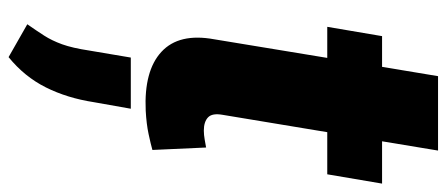

<svg xmlns="http://www.w3.org/2000/svg" viewBox="-317 -399 1042 448"><g transform="rotate(90 204.0 -175.0)"><path d="M408.4 -545.5 386.7 -417.6H288.4L247.9 -173.3Q243.6 -149.1 253.9 -139.4Q264.2 -129.6 284.8 -129.6Q294.4 -129.6 306.3 -131.7Q318.2 -133.9 324.2 -134.9L329.9 -9.6Q316.1 -5.7 292.8 -0.7Q269.5 4.3 238.3 6Q145.2 10.3 100.9 -30.7Q56.5 -71.7 71.7 -154.1L115.1 -417.6H42.6L64.3 -545.5H136L157.7 -676.1H331.3L309.7 -545.5ZM233.7 40.8 218.4 127.1Q208.8 189.3 183.9 239Q159.1 288.7 113.3 326L36.6 282.3Q51.5 261 63 243.1Q74.6 225.1 83.3 201.2Q92 177.2 98 137.4L114.3 40.8Z"/></g></svg>

Font: Inter UI Extra Bold
Style: Italic
Weight: 800
Italic angle: 9.39999°
Designer: Rasmus Andersson
Foundry: rsms
Version: 3.2;8d6f07862